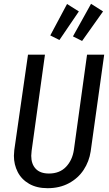

<svg xmlns="http://www.w3.org/2000/svg" viewBox="-20 -976 574 1008"><path d="M456 -181Q448 -128 419 -84Q390 -40 341.5 -14Q293 12 230 12Q173 12 133 -11Q93 -34 73 -73Q53 -112 53 -158Q53 -168 55 -188L127 -689H216L146 -184Q144 -166 144 -158Q144 -115 167.5 -90Q191 -65 237 -65Q293 -65 326.5 -100Q360 -135 368 -190L437 -689H527ZM458 -956 521 -916 411 -761 363 -785ZM332 -955 394 -916 292 -766 244 -790Z"/></svg>

Font: Fira Sans Extra Condensed
Style: Italic
Weight: 400
Width: 3
Italic angle: -8°
Designer: Carrois Corporate & Edenspiekermann AG
Foundry: Carrois Corporate GbR & Edenspiekermann AG
Version: Version 4.203